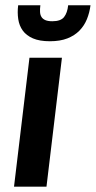

<svg xmlns="http://www.w3.org/2000/svg" viewBox="-20 -702 360 722"><path d="M212.9 -484.9 154.8 0H32.7L90.8 -484.9ZM167.5 -546.9Q128.9 -546.9 104 -557.6Q79.1 -568.4 65.7 -586.9Q52.2 -605.5 48.6 -630.1Q44.9 -654.8 48.3 -682.1H131.8Q129.9 -668 130.6 -656.7Q131.3 -645.5 136.2 -637.9Q141.1 -630.4 150.9 -626.2Q160.6 -622.1 176.8 -622.1Q208.5 -622.1 220.9 -637.9Q233.4 -653.8 236.3 -682.1H320.3Q316.9 -654.8 306.9 -630.1Q296.9 -605.5 278.8 -586.9Q260.7 -568.4 233.4 -557.6Q206.1 -546.9 167.5 -546.9Z"/></svg>

Font: Carlito
Style: Bold Italic
Weight: 700
Italic angle: -7°
Designer: Lukasz Dziedzic
Foundry: tyPoland Lukasz Dziedzic
Version: Version 1.104